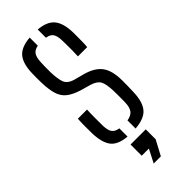

<svg xmlns="http://www.w3.org/2000/svg" viewBox="-254 -640 844 844"><g transform="rotate(-45 168.5 -217.5)"><path d="M40.5 -111.5Q40 -135.5 40 -156.8Q40 -178 41.5 -204H98.5Q97 -173.5 97.2 -149Q97.5 -124.5 97.5 -106Q98 -76.5 107.5 -62.5Q117 -48.5 140.5 -45V6Q86 1.5 64.2 -26.5Q42.5 -54.5 40.5 -111.5ZM190.5 6V-44.5Q215.5 -48.5 226.8 -62.5Q238 -76.5 239 -106.5Q239.5 -121.5 239.5 -134Q239.5 -146.5 239.5 -158.2Q239.5 -170 239 -182.5Q237.5 -222.5 228.2 -240.8Q219 -259 189 -269L138.5 -283.5Q101.5 -295 80.5 -311.5Q59.5 -328 50.8 -355.2Q42 -382.5 40.5 -426.5Q40 -447 40 -460Q40 -473 40.5 -488Q42 -545.5 65 -573.5Q88 -601.5 144 -606V-555.5Q122 -551.5 112.5 -537.5Q103 -523.5 102 -494Q101.5 -483 101 -466.5Q100.5 -450 101 -433.5Q102 -394 109.8 -370.2Q117.5 -346.5 151 -336.5L199.5 -323.5Q251 -309.5 274.8 -278Q298.5 -246.5 298.5 -183.5Q298.5 -162.5 298.2 -147.2Q298 -132 297 -110.5Q295 -54 271.5 -26.2Q248 1.5 190.5 6ZM235.5 -397.5Q236.5 -415 236.5 -433Q236.5 -451 236.5 -467Q236.5 -483 236 -495Q235.5 -523.5 226.5 -537.5Q217.5 -551.5 194 -555V-606Q247.5 -601.5 270.5 -573.5Q293.5 -545.5 295 -487.5Q295 -480 295 -463.8Q295 -447.5 294.8 -429.5Q294.5 -411.5 293 -397.5ZM138 171 169.5 109.5H125V40H219.5V101.5L182.5 171Z"/></g></svg>

Font: Big Shoulders Stencil Text Thin Light
Style: Regular
Weight: 300
Version: Version 2.001